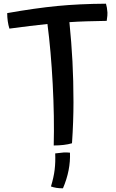

<svg xmlns="http://www.w3.org/2000/svg" viewBox="-20 -812 628 1040"><path d="M370 -36Q350 -30 324.5 -27Q299 -24 271 -24Q275 -177 265.5 -357Q256 -537 237 -682Q190 -677 139.5 -671Q89 -665 31 -657Q25 -676 22 -697.5Q19 -719 19 -741Q172 -768 290 -779.5Q408 -791 554 -792Q557 -782 559 -770.5Q561 -759 562 -744Q562 -736 561.5 -727Q561 -718 558 -699Q497 -698 448.5 -696.5Q400 -695 356 -692Q367 -583 372.5 -479Q378 -375 378 -259Q378 -207 376 -151Q374 -95 370 -36ZM279 19Q308 15 324.5 14Q341 13 359 15Q361 62 351.5 110.5Q342 159 321 208Q301 208 285.5 205.5Q270 203 256 198Q271 149 276 107.5Q281 66 279 19Z"/></svg>

Font: Atma Medium
Style: Regular
Weight: 500
Designer: Gregori Vincens, Jeremie Hornus, Riccardo Olocco, Yoann Minet.
Foundry: black foundry
Version: Version 1.101;PS 1.100;hotconv 1.0.86;makeotf.lib2.5.63406